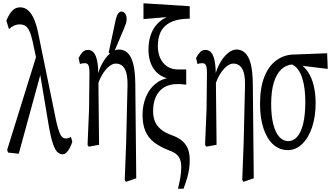

<svg xmlns="http://www.w3.org/2000/svg" viewBox="-20 -860 2054 1180"><path d="M29.8 77.6 23.9 61.5 210 -536.6 236.8 -432.6 95.2 85ZM364.3 88.4Q349.1 88.4 334.2 75.9Q319.3 63.5 305.9 25.1Q292.5 -13.2 279.3 -89.4L222.7 -427.7H218.3L180.7 -605Q171.4 -646.5 160.6 -669.4Q149.9 -692.4 135.3 -701.2Q120.6 -710 101.6 -710Q82.5 -710 65.4 -702.1Q48.3 -694.3 35.2 -680.7L19 -733.4Q28.8 -757.3 41 -776.1Q53.2 -794.9 68.6 -804.9Q84 -814.9 104 -814.9Q129.9 -814.9 150.4 -798.3Q170.9 -781.7 187 -747.6Q203.1 -713.4 214.4 -658.2L325.7 -114.3Q335.4 -72.8 344 -49.8Q352.5 -26.9 362.1 -18.1Q371.6 -9.3 383.3 -9.3Q392.6 -9.3 400.1 -11.2Q407.7 -13.2 416 -18.6L424.3 11.7Q417.5 33.2 408.2 50.3Q398.9 67.4 387.9 77.9Q377 88.4 364.3 88.4Z M518.1 29.8 527.3 -187.5 529.8 -414.1Q529.8 -441.4 524.4 -456.5Q519 -471.7 501.5 -471.7Q493.2 -471.7 486.1 -470.5Q479 -469.2 471.2 -466.8L462.9 -503.4Q474.6 -525.9 487.5 -539.6Q500.5 -553.2 520.5 -553.2Q543 -553.2 557.1 -535.4Q571.3 -517.6 577.9 -481Q584.5 -444.3 584.5 -384.8V-383.3L588.9 29.8L525.4 41.5ZM746.6 245.6 755.4 16.6 763.7 -335Q763.7 -339.4 763.7 -343.3Q763.7 -385.7 756.3 -412.6Q748 -441.9 731.4 -455.6Q714.8 -469.2 692.4 -469.2Q670.9 -469.2 648.9 -450.9Q627 -432.6 609.1 -402.6Q591.3 -372.6 580.6 -337.4L569.8 -355H571.3Q580.6 -416 603.8 -461.4Q627 -506.8 655.8 -531.2Q684.6 -555.7 710.4 -555.7Q741.2 -555.7 763.4 -535.6Q785.6 -515.6 798.1 -470.2Q810.5 -424.8 811.5 -345.7L817.4 235.8L753.9 257.3ZM647.9 -536.6 691.4 -740.2Q698.2 -767.6 707.3 -778.3Q716.3 -789.1 726.6 -789.1Q739.7 -789.1 749 -776.6Q758.3 -764.2 758.3 -744.1Q758.3 -728.5 754.4 -716.3Q750.5 -704.1 740.7 -681.6L672.4 -519Z M1073.7 299.8Q1083 262.2 1088.4 231.2Q1093.8 200.2 1093.8 166Q1093.8 139.2 1086.9 120.4Q1080.1 101.6 1064 87.9Q1047.9 74.2 1017.1 63.5Q961.9 42 926.5 14.4Q891.1 -13.2 873.5 -54.4Q856 -95.7 856 -154.8Q856 -213.9 877.7 -266.1Q899.4 -318.4 944.1 -351.3Q988.8 -384.3 1055.2 -384.3V-371.6Q1006.8 -372.6 969.7 -394.5Q932.6 -416.5 912.6 -457.5Q892.6 -498.5 892.6 -554.2Q892.6 -597.7 902.3 -631.8Q912.1 -666 929.2 -691.4Q946.3 -716.8 970.7 -734.6Q995.1 -752.4 1025.9 -763.2L1019.5 -747.6V-755.9L861.8 -742.7V-839.8L1146 -821.8V-745.1Q1094.2 -745.1 1057.1 -734.1Q1020 -723.1 995.8 -701.2Q971.7 -679.2 960.9 -647.9Q950.2 -616.7 950.2 -575.7Q950.2 -535.6 964.4 -503.7Q978.5 -471.7 1006.3 -452.4Q1034.2 -433.1 1075.2 -433.1Q1087.9 -433.1 1099.9 -433.1Q1111.8 -433.1 1124.5 -433.1V-339.8Q1105.5 -342.3 1092.8 -342.8Q1080.1 -343.3 1069.3 -343.3Q1020 -343.3 986.8 -322Q953.6 -300.8 937.3 -263.7Q920.9 -226.6 920.9 -177.7Q920.9 -139.2 933.1 -111.6Q945.3 -84 970.2 -64Q995.1 -43.9 1034.2 -29.8Q1077.6 -14.2 1101.8 7.6Q1126 29.3 1136 57.9Q1146 86.4 1146 125Q1146 152.3 1142.3 178.2Q1138.7 204.1 1130.4 232.9Q1122.1 261.7 1107.9 299.8Z M1240.2 29.8 1249.5 -187.5 1252 -414.1Q1252 -441.4 1246.6 -456.5Q1241.2 -471.7 1223.6 -471.7Q1215.3 -471.7 1208.3 -470.5Q1201.2 -469.2 1193.4 -466.8L1185.1 -503.4Q1196.8 -525.9 1209.7 -539.6Q1222.7 -553.2 1242.7 -553.2Q1265.1 -553.2 1279.3 -535.4Q1293.5 -517.6 1300 -481Q1306.6 -444.3 1306.6 -384.8V-383.3L1311 29.8L1247.6 41.5ZM1468.8 245.6 1477.5 16.6 1485.8 -335Q1485.8 -339.4 1485.8 -343.3Q1485.8 -385.7 1478.5 -412.6Q1470.2 -441.9 1453.6 -455.6Q1437 -469.2 1414.6 -469.2Q1393.1 -469.2 1371.1 -450.9Q1349.1 -432.6 1331.3 -402.6Q1313.5 -372.6 1302.7 -337.4L1292 -355H1293.5Q1302.7 -416 1325.9 -461.4Q1349.1 -506.8 1377.9 -531.2Q1406.7 -555.7 1432.6 -555.7Q1463.4 -555.7 1485.6 -535.6Q1507.8 -515.6 1520.3 -470.2Q1532.7 -424.8 1533.7 -345.7L1539.6 235.8L1476.1 257.3Z M1749 62.5Q1697.3 62.5 1658.9 27.8Q1620.6 -6.8 1599.4 -70.8Q1578.1 -134.8 1578.1 -220.7Q1578.1 -322.3 1605.2 -389.2Q1632.3 -456.1 1679.4 -490Q1726.6 -523.9 1785.6 -524.9L1990.7 -532.7L1994.1 -436.5L1790 -461.4L1780.8 -464.4Q1738.3 -461.9 1708.3 -433.1Q1678.2 -404.3 1662.4 -351.3Q1646.5 -298.3 1646.5 -220.7Q1646.5 -146.5 1659.9 -95.2Q1673.3 -43.9 1697 -18.3Q1720.7 7.3 1751.5 7.3Q1782.2 7.3 1805.7 -18.3Q1829.1 -43.9 1842.8 -98.1Q1856.4 -152.3 1856.4 -234.9Q1856.4 -273.4 1852.1 -310.5Q1847.7 -347.7 1837.6 -379.6Q1827.6 -411.6 1810.1 -435.1Q1792.5 -458.5 1765.6 -467.3L1774.9 -482.4Q1813.5 -477.5 1840.8 -454.1Q1868.2 -430.7 1885.7 -395.8Q1903.3 -360.8 1911.6 -317.1Q1919.9 -273.4 1919.9 -226.6Q1919.9 -144 1898.2 -78.6Q1876.5 -13.2 1837.4 24.7Q1798.3 62.5 1749 62.5Z"/></svg>

Font: Scarab Serif
Style: Regular
Weight: 400
Designer: John Roberts
Foundry: Scarab
Version: 1.0